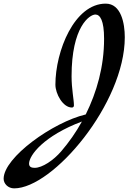

<svg xmlns="http://www.w3.org/2000/svg" viewBox="-220 -772 707 1057"><path d="M467 -567C467 -643 447 -752 362 -752C189 -752 85 -490 85 -306C85 -256 126 -180 176 -180C184 -180 187 -186 187 -192C187 -223 174 -282 174 -352C174 -625 273 -692 305 -692C331 -692 353 -660 353 -558C353 -406 313 -265 252 -142C71 -99 -200 95 -200 212C-200 239 -176 265 -142 265C71 265 467 -202 467 -567ZM117 61C75 110 13 152 -29 152C-45 152 -60 148 -60 129C-60 83 21 -24 231 -103C198 -43 159 12 117 61Z"/></svg>

Font: Mervale Script
Style: Regular
Weight: 400
Designer: Astigmatic (AOETI)
Foundry: Astigmatic (AOETI)
Version: Version 1.000